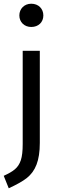

<svg xmlns="http://www.w3.org/2000/svg" viewBox="-29 -800 329 1032"><path d="M139 -780C102 -780 75 -753 75 -717C75 -681 102 -655 139 -655C178 -655 204 -681 204 -717C204 -753 178 -780 139 -780ZM185 -527H93V-26C93 11 90 40 83 61C69 103 43 121 -9 145L18 212C59 193 92 175 115 157C161 120 185 65 185 -32Z"/></svg>

Font: Fira Sans
Style: Regular
Weight: 400
Designer: Carrois Corporate & Edenspiekermann AG
Foundry: Carrois Corporate GbR & Edenspiekermann AG
Version: Version 4.203